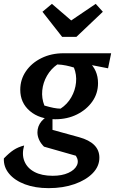

<svg xmlns="http://www.w3.org/2000/svg" viewBox="-44 -771 596 995"><path d="M208 204Q138 204 85 184Q32 164 3 129Q-26 94 -24 50Q4 21 27 6Q50 -9 81 -17Q68 29 82.5 64.5Q97 100 134.5 120Q172 140 229 140Q277 140 310 125Q343 110 354.5 86Q366 62 349 36L184 -11Q167 -28 158.5 -47Q150 -66 150 -85Q150 -117 171 -142.5Q192 -168 228 -174V-98L366 -60Q471 -31 471 46Q471 91 436.5 126.5Q402 162 342.5 183Q283 204 208 204ZM242 -153Q161 -153 111 -195.5Q61 -238 61 -306Q61 -359 90.5 -402Q120 -445 171 -470Q222 -495 285 -495Q365 -495 414.5 -452Q464 -409 464 -340Q464 -287 434.5 -245Q405 -203 355 -178Q305 -153 242 -153ZM270 -208Q305 -231 325.5 -267Q346 -303 350 -343.5Q354 -384 339 -421Q320 -427 298.5 -431.5Q277 -436 253 -437Q220 -414 199.5 -378.5Q179 -343 175 -302.5Q171 -262 186 -224Q213 -216 233.5 -212Q254 -208 270 -208ZM413 -403 285 -495H532L516 -417L429 -434ZM278 -580 176 -710 225 -751 325 -665 452 -751 489 -710 352 -580Z"/></svg>

Font: Piazzolla Thin
Style: Bold Italic
Weight: 700
Italic angle: -11.3°
Version: Version 2.005